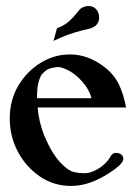

<svg xmlns="http://www.w3.org/2000/svg" viewBox="-20 -610 447 643"><path d="M217.8 12.7Q160.2 12.7 113.5 -19Q66.9 -50.8 39.8 -102.1Q12.7 -153.3 12.7 -213.4Q12.7 -274.4 41 -322.5Q69.3 -370.6 115.5 -399.2Q161.6 -427.7 214.4 -427.7Q275.4 -427.7 330.1 -385.3Q362.3 -360.4 377.9 -327.9Q393.6 -295.4 402.3 -250H106Q109.9 -202.1 128.4 -155.3Q152.8 -97.7 180.9 -67.1Q209 -36.6 231 -33.2Q247.1 -29.8 261.7 -29.8Q279.8 -29.8 298.1 -38.8Q316.4 -47.9 330.3 -61Q344.2 -74.2 350.6 -86.9Q355.5 -96.2 366.7 -98.1Q380.4 -98.1 386.7 -92Q393.1 -85.9 393.1 -77.6Q393.1 -58.1 329.1 -20.5Q272.5 12.7 217.8 12.7ZM286.6 -281.2Q277.8 -312 255.6 -336.7Q233.4 -361.3 211.4 -373Q189.5 -384.8 174.3 -385.7Q155.3 -383.8 144.3 -379.6Q133.3 -375.5 120.1 -361.3Q104 -336.9 104 -285.6L104.5 -281.2ZM159.2 -473.1 170.9 -515.6Q178.7 -518.6 179.9 -519.3Q181.2 -520 182.6 -520Q204.6 -530.3 221.9 -549.1Q239.3 -567.9 244.1 -575Q249 -582 260.7 -586.9Q268.6 -589.8 275.9 -589.8Q301.3 -589.8 310.1 -564.5Q312 -557.6 312 -551.3Q312 -527.8 289.6 -517.6L284.2 -515.1Q225.1 -502.4 184.6 -484.4Z"/></svg>

Font: Quaaykop
Style: Medium
Weight: 500
Designer: Tup Wanders
Foundry: Free font, DO NOT SELL
Version: Version 1.00;July 31, 2023;FontCreator 11.5.0.2430 64-bit